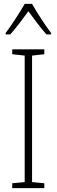

<svg xmlns="http://www.w3.org/2000/svg" viewBox="-20 -1034 291 988"><path d="M145 -1014H107C83 -971 37 -901 9 -864V-857H33C62 -889 99 -939 126 -976C154 -938 189 -890 219 -857H243V-864C220 -893 170 -969 145 -1014ZM208 -66V-91L145 -97V-748L208 -755V-780H43V-755L107 -748V-97L43 -91V-66Z"/></svg>

Font: Noto Sans Malayalam UI Condensed ExtraLight
Style: Regular
Weight: 200
Width: 3
Designer: Jelle Bosma - Monotype Design Team
Foundry: Monotype Imaging Inc.
Version: Version 2.104